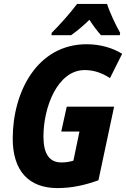

<svg xmlns="http://www.w3.org/2000/svg" viewBox="-20 -951 644 981"><path d="M243 -771H343C373 -792 404 -818 437 -850C454 -822 479 -790 496 -771H592L594 -783C571 -823 540 -889 527 -931H374C338 -883 286 -825 244 -783ZM274 10C349 10 417 -6 483 -30L563 -406H321L293 -279H386L355 -130C334 -124 317 -121 294 -121C232 -121 202 -165 202 -254C202 -402 273 -593 413 -593C462 -593 503 -577 542 -552L604 -676C557 -706 492 -725 423 -725C171 -725 45 -483 45 -243C45 -79 126 10 274 10Z"/></svg>

Font: Noto Sans Display SemiCondensed Extra
Style: Italic
Weight: 800
Width: 4
Italic angle: -12°
Designer: Monotype Design Team
Foundry: Monotype Imaging Inc.
Version: Version 1.900